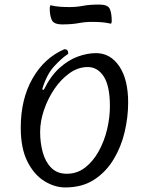

<svg xmlns="http://www.w3.org/2000/svg" viewBox="-20 -807 653 842"><path d="M266 15Q220 15 175 -12.5Q130 -40 100.5 -98Q71 -156 71 -247Q71 -372 122.5 -462.5Q174 -553 262 -591Q273 -591 276.5 -585Q280 -579 279 -571Q248 -550 216 -514.5Q184 -479 165 -415L172 -413Q202 -474 241 -509Q280 -544 321.5 -559Q363 -574 401 -574Q464 -574 503 -516.5Q542 -459 542 -357Q542 -293 526.5 -227.5Q511 -162 477.5 -107Q444 -52 392 -18.5Q340 15 266 15ZM273 -45Q318 -45 353 -72Q388 -99 412.5 -143Q437 -187 449.5 -239Q462 -291 462 -341Q462 -430 435 -471.5Q408 -513 365 -513Q323 -513 285.5 -486.5Q248 -460 219 -417.5Q190 -375 173 -325Q156 -275 156 -228Q156 -181 167.5 -139Q179 -97 205 -71Q231 -45 273 -45ZM253 -700Q216 -700 207 -719.5Q198 -739 198 -773Q198 -776 199 -777.5Q200 -779 201 -784Q222 -779 242.5 -777.5Q263 -776 285 -776Q315 -776 344 -781.5Q373 -787 415 -787Q453 -787 461.5 -768Q470 -749 470 -714Q470 -711 469.5 -709.5Q469 -708 467 -703Q446 -708 426 -709.5Q406 -711 383 -711Q353 -711 324 -705.5Q295 -700 253 -700Z"/></svg>

Font: Merienda Light
Style: Regular
Weight: 300
Designer: Eduardo Rodriguez Tunni
Foundry: Eduardo Rodriguez Tunni
Version: Version 2.001; ttfautohint (v1.8.4.7-5d5b)